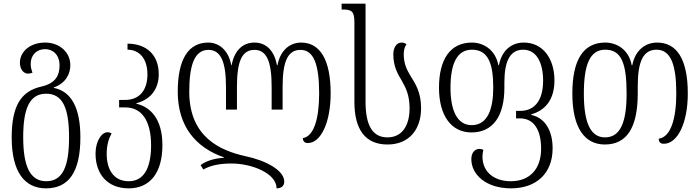

<svg xmlns="http://www.w3.org/2000/svg" viewBox="-20 -780 3834 1051"><path d="M232 251C355 251 420 163 420 -28C420 -189 371 -280 274 -299V-301C340 -324 365 -376 365 -423C365 -493 307 -547 227 -547C147 -547 89 -499 89 -437C89 -398 111 -377 133 -377C142 -377 151 -379 158 -382C153 -395 148 -410 148 -431C148 -478 180 -511 227 -511C271 -511 306 -479 306 -422C306 -365 282 -323 206 -306C96 -281 44 -202 44 -28C44 162 115 251 232 251ZM233 212C144 212 107 129 107 -29C107 -187 142 -267 233 -267C324 -267 358 -187 358 -28C358 128 325 212 233 212Z M685 251C798 251 869 170 869 14C869 -129 803 -195 727 -212V-215C803 -235 849 -291 849 -374C849 -482 779 -541 678 -541V-508C743 -508 787 -459 787 -373C787 -281 739 -233 665 -233H632V-192H667C752 -192 807 -124 807 16C807 145 764 212 685 212C600 212 564 145 564 62C564 15 575 -22 591 -49C584 -54 577 -56 568 -56C536 -56 503 -7 503 61C503 170 565 251 685 251Z M1628 -547C1572 -547 1515 -510 1499 -423H1496C1480 -511 1430 -547 1373 -547C1314 -547 1264 -510 1248 -423H1246C1230 -511 1173 -547 1120 -547C1012 -547 953 -457 953 -278C953 -87 1053 28 1205 81V84C1158 86 1108 100 1078 124L1093 148C1130 126 1182 115 1247 115C1357 115 1494 168 1494 251C1520 251 1536 238 1536 214C1536 152 1434 98 1324 75C1188 45 1016 -28 1016 -278C1016 -422 1044 -507 1121 -507C1189 -507 1217 -441 1217 -304V-180H1277V-304C1277 -442 1303 -507 1373 -507C1440 -507 1467 -443 1467 -304V-180H1527V-304C1527 -441 1554 -507 1625 -507C1697 -507 1727 -428 1727 -269C1727 -132 1699 -34 1638 -24C1638 -7 1647 3 1665 3C1736 3 1790 -109 1790 -269C1790 -453 1732 -547 1628 -547Z M2101 11C2220 11 2285 -72 2285 -188C2285 -275 2254 -321 2227 -365C2207 -398 2190 -431 2190 -484C2190 -506 2196 -526 2205 -537C2199 -543 2191 -547 2178 -547C2151 -547 2133 -520 2133 -483C2133 -417 2156 -377 2179 -339C2201 -300 2222 -260 2222 -187C2222 -94 2182 -28 2101 -28C2019 -28 1981 -94 1981 -223V-760H1850V-728H1854C1905 -728 1920 -719 1920 -657V-222C1920 -72 1979 11 2101 11Z M2777 251C2915 251 3005 170 3005 32C3005 -62 2966 -134 2888 -151V-154C2966 -176 3015 -236 3015 -340C3015 -458 2953 -547 2847 -547C2784 -547 2728 -509 2711 -423H2708C2692 -508 2626 -547 2563 -547C2444 -547 2383 -454 2383 -300C2383 -146 2451 -55 2561 -55C2678 -55 2741 -144 2741 -300V-328C2741 -442 2770 -508 2844 -508C2920 -508 2953 -431 2953 -339C2953 -225 2902 -173 2828 -173H2805V-132H2826C2908 -132 2942 -61 2942 34C2942 144 2881 212 2776 212C2684 212 2621 161 2621 77C2621 65 2623 53 2626 40C2619 37 2612 35 2604 35C2582 35 2560 53 2560 91C2560 176 2641 251 2777 251ZM2562 -95C2481 -95 2446 -178 2446 -300C2446 -426 2479 -508 2563 -508C2651 -508 2680 -435 2680 -300C2680 -183 2649 -95 2562 -95Z M3291 11C3408 11 3471 -77 3471 -268V-308C3471 -442 3500 -508 3574 -508C3652 -508 3682 -425 3682 -269C3682 -129 3651 -29 3586 -21C3586 -3 3594 7 3614 7C3688 7 3745 -105 3745 -268C3745 -459 3683 -547 3577 -547C3516 -547 3458 -509 3441 -423H3438C3422 -509 3356 -547 3293 -547C3174 -547 3113 -454 3113 -268C3113 -79 3181 11 3291 11ZM3292 -28C3211 -28 3176 -111 3176 -268C3176 -426 3209 -508 3293 -508C3381 -508 3410 -435 3410 -268C3410 -117 3379 -28 3292 -28Z"/></svg>

Font: Noto Serif Georgian Condensed Light
Style: Regular
Weight: 300
Width: 3
Designer: Monotype Design Team, Akaki Razmadze
Foundry: Google LLC
Version: Version 2.003